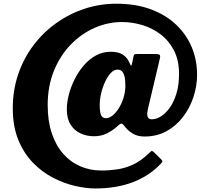

<svg xmlns="http://www.w3.org/2000/svg" viewBox="-20 -818 1166 1059"><path d="M671.5 -346Q671.5 -312 661.5 -279.5Q651.5 -247 635.5 -221.5Q619.5 -196 601 -181Q582.5 -166 565 -166Q544.5 -166 537.2 -183.5Q530 -201 530 -240Q530 -270 538 -303.8Q546 -337.5 559.8 -367Q573.5 -396.5 591 -415.2Q608.5 -434 628 -434Q642.5 -434 651 -426.5Q659.5 -419 664 -406Q668.5 -393 670 -377.5Q671.5 -362 671.5 -346ZM867 85Q874.5 76 875.8 72.8Q877 69.5 869 61L831 23.5Q819 11.5 814.5 15.5Q810 19.5 798.5 30Q756.5 70 713.8 89.8Q671 109.5 627.5 116Q584 122.5 539 122.5Q477 122.5 423 99.2Q369 76 328.8 30.5Q288.5 -15 265.8 -82.5Q243 -150 243 -238.5Q243 -343 277.5 -427.5Q312 -512 370.5 -572.2Q429 -632.5 502.2 -664.5Q575.5 -696.5 653 -696.5Q708.5 -696.5 764 -680Q819.5 -663.5 865.8 -628.5Q912 -593.5 939.8 -539.2Q967.5 -485 967.5 -410.5Q967.5 -350 953.5 -303.2Q939.5 -256.5 916.8 -224.5Q894 -192.5 868 -176.2Q842 -160 818 -160Q804 -160 798.5 -166.8Q793 -173.5 792.2 -183.5Q791.5 -193.5 793.5 -203Q795.5 -212.5 796 -217.5L861.5 -494Q865.5 -511 860.5 -515.5Q855.5 -520 837 -520H739.5Q726 -520 722.2 -518.2Q718.5 -516.5 716 -505.5L709.5 -473Q705.5 -454.5 703 -455.5Q700.5 -456.5 693.5 -473Q681.5 -501 657.2 -516.8Q633 -532.5 590 -532.5Q545.5 -532.5 508 -511.5Q470.5 -490.5 441 -455.8Q411.5 -421 390.8 -379Q370 -337 359.2 -294.2Q348.5 -251.5 348.5 -215.5Q348.5 -163.5 369.5 -130.5Q390.5 -97.5 424.8 -82Q459 -66.5 498.5 -66.5Q538 -66.5 570.2 -82.5Q602.5 -98.5 630 -124Q646 -138.5 652 -136.2Q658 -134 668.5 -120Q685.5 -97.5 712.2 -81.2Q739 -65 777.5 -65Q844.5 -65 898 -94.2Q951.5 -123.5 989.2 -172.8Q1027 -222 1047 -283Q1067 -344 1067 -406.5Q1067 -486 1038 -556.5Q1009 -627 952.2 -681.2Q895.5 -735.5 812.5 -766.5Q729.5 -797.5 621.5 -797.5Q531 -797.5 446.5 -769.8Q362 -742 290 -690.5Q218 -639 164.2 -567.8Q110.5 -496.5 80.5 -408.8Q50.5 -321 50.5 -221Q50.5 -121 80.8 -47Q111 27 160.8 78.5Q210.5 130 271 161.5Q331.5 193 392.8 207.2Q454 221.5 505.5 221.5Q622 221.5 713 186.8Q804 152 867 85Z"/></svg>

Font: Besley ExtraBold
Style: Regular
Weight: 800
Designer: Owen Earl
Foundry: indestructible type*
Version: Version 2.001